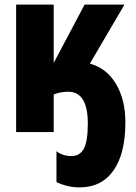

<svg xmlns="http://www.w3.org/2000/svg" viewBox="-20 -573 589 833"><path d="M325 240Q273 240 225 217V83Q251 104 290 104Q327 104 344 71.5Q361 39 361 -37Q361 -175 276 -175Q242 -175 213 -163V0H50V-553H213V-300L347 -553H520L370 -297Q443 -277 483.5 -208.5Q524 -140 524 -42Q524 93 472.5 166.5Q421 240 325 240Z"/></svg>

Font: Noto Sans UI CondBlack
Style: Regular
Weight: 900
Width: 3
Designer: Monotype Design Team
Foundry: Monotype Imaging Inc.
Version: Version 1.001